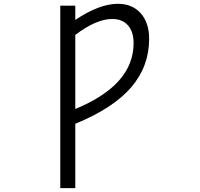

<svg xmlns="http://www.w3.org/2000/svg" viewBox="-20 -760 1040 1000"><path d="M372.1 -115.2V219.7H293.9V-730.5H372.1V-656.2Q497.1 -740.2 593.8 -740.2Q668.9 -740.2 712.9 -690.9Q756.8 -641.6 756.8 -557.6Q756.8 -415 664.1 -306.2Q571.3 -197.3 372.1 -115.2ZM372.1 -192.4Q675.8 -317.4 675.8 -535.2Q675.8 -594.7 646.5 -627.9Q617.2 -661.1 564.5 -661.1Q481.4 -661.1 372.1 -578.1Z"/></svg>

Font: GenEi Gothic M SemiLight
Style: Regular
Weight: 350
Designer: o_tamon (Modified); [Source Han Sans]
Ryoko NISHIZUKA  (kana & ideographs); Paul D. Hunt (Latin, Greek & Cyrillic); Wenl
Version: Version 1.1a;Original Version 1.004